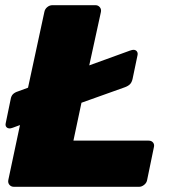

<svg xmlns="http://www.w3.org/2000/svg" viewBox="-20 -720 655 740"><path d="M34 0Q23 0 16.5 -7.5Q10 -15 12 -26L57 -238L30 -228Q21 -225 18 -225Q9 -225 4.5 -230.5Q0 -236 2 -245L21 -337Q23 -350 30 -357Q37 -364 50 -368L88 -382L151 -674Q153 -685 162 -692.5Q171 -700 182 -700H348Q358 -700 364.5 -692.5Q371 -685 369 -674L324 -468L481 -525Q490 -528 494 -528Q503 -528 507.5 -522Q512 -516 510 -507L491 -416Q488 -403 481.5 -396Q475 -389 462 -384L294 -324L263 -178H553Q564 -178 570 -170.5Q576 -163 573 -152L547 -26Q545 -15 535.5 -7.5Q526 0 516 0Z"/></svg>

Font: Rubik ExtraBold
Style: Italic
Weight: 800
Italic angle: -12°
Designer: Hubert and Fischer
Foundry: Hubert and Fischer
Version: Version 2.300;gftools[0.9.30]